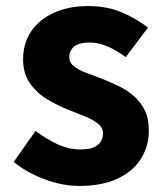

<svg xmlns="http://www.w3.org/2000/svg" viewBox="-20 -598 542 632"><path d="M241 14Q185 14 126.5 -8Q68 -30 25 -65L97 -167Q136 -138 172 -122Q208 -106 244 -106Q283 -106 301 -120.5Q319 -135 319 -159Q319 -178 302.5 -191Q286 -204 259.5 -215Q233 -226 204 -237Q169 -251 135 -271.5Q101 -292 78.5 -324Q56 -356 56 -403Q56 -455 82.5 -494.5Q109 -534 157.5 -556Q206 -578 270 -578Q334 -578 383 -556.5Q432 -535 467 -507L394 -410Q364 -432 334.5 -445Q305 -458 275 -458Q241 -458 224.5 -445Q208 -432 208 -410Q208 -392 223 -380Q238 -368 263 -358.5Q288 -349 318 -338Q345 -327 372 -314Q399 -301 421.5 -281Q444 -261 457 -234Q470 -207 470 -168Q470 -117 444 -75.5Q418 -34 367 -10Q316 14 241 14Z"/></svg>

Font: Noto Sans SC Thin ExtraBold
Style: Regular
Weight: 800
Version: Version 2.004-H2;hotconv 1.0.118;makeotfexe 2.5.65603